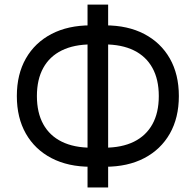

<svg xmlns="http://www.w3.org/2000/svg" viewBox="-20 -787 862 846"><path d="M379.4 -52.2Q279.8 -52.2 206.8 -90.3Q133.8 -128.4 94 -198.2Q54.2 -268.1 54.2 -363.8Q54.2 -459.5 94 -529.3Q133.8 -599.1 206.8 -637.2Q279.8 -675.3 379.4 -675.3H442.9Q543 -675.3 615.7 -637.2Q688.5 -599.1 728.3 -529.3Q768.1 -459.5 768.1 -363.8Q768.1 -268.1 728.3 -198.2Q688.5 -128.4 615.7 -90.3Q543 -52.2 442.9 -52.2ZM383.3 -136.2H439Q516.6 -136.2 570.1 -162.6Q623.5 -189 651.6 -239.7Q679.7 -290.5 679.7 -363.8Q679.7 -437 651.6 -487.8Q623.5 -538.6 570.1 -564.9Q516.6 -591.3 439 -591.3H383.3Q306.2 -591.3 252.4 -564.9Q198.7 -538.6 170.7 -487.8Q142.6 -437 142.6 -363.8Q142.6 -290.5 170.7 -239.7Q198.7 -189 252.4 -162.6Q306.2 -136.2 383.3 -136.2ZM365.7 39.1V-766.6H456.5V39.1Z"/></svg>

Font: Inter 20pt
Style: Regular
Weight: 400
Version: Version 4.001;git-66647c0bb